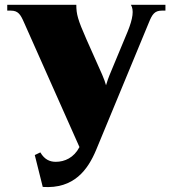

<svg xmlns="http://www.w3.org/2000/svg" viewBox="-20 -742 715 795"><path d="M79 -650 309 -133C286 -89 248 -72 211 -72C188 -72 165 -80 147 -111L124 -100L157 32C287 41 344 -40 378 -121L597 -650C610 -682 620 -698 650 -698H665V-722H522C535 -701 531 -666 508 -610L441 -449C429 -421 422 -400 419 -389C416 -401 411 -414 403 -433L338 -579C302 -661 296 -683 296 -722H10V-698H25C55 -698 65 -682 79 -650Z"/></svg>

Font: Sinistre Bold
Style: Regular
Weight: 900
Designer: Jules Durand
Foundry: Collletttivo
Version: Version 69.420;Glyphs 3.2 (3217)